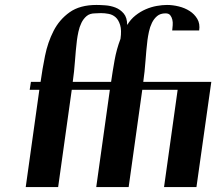

<svg xmlns="http://www.w3.org/2000/svg" viewBox="-20 -756 874 776"><path d="M84 0 139 -393H100L105 -425H144Q151 -476 162 -530.5Q173 -585 196.5 -631Q220 -677 261.5 -706.5Q303 -736 370 -736Q384 -736 405.5 -734.5Q427 -733 446.5 -725.5Q466 -718 480 -701.5Q494 -685 494 -655Q508 -678 527.5 -693.5Q547 -709 569 -718.5Q591 -728 613.5 -732Q636 -736 655 -736Q678 -736 702.5 -730Q727 -724 746.5 -711.5Q766 -699 777.5 -679.5Q789 -660 785 -633H676Q677 -642 678 -654Q679 -666 676.5 -676.5Q674 -687 668 -694.5Q662 -702 649 -702Q628 -702 615 -691Q602 -680 594 -663.5Q586 -647 582 -628Q578 -609 576 -594Q571 -552 568 -509.5Q565 -467 559 -425H834L774 0H643L698 -393H555L500 0H369L424 -393H270L215 0ZM274 -425H429Q435 -467 443 -512Q451 -557 467 -599Q472 -634 465.5 -655Q459 -676 447 -686.5Q435 -697 419 -700Q403 -703 388 -703Q381 -703 375 -702.5Q369 -702 364 -702Q343 -702 330 -691Q317 -680 309 -663.5Q301 -647 297 -628Q293 -609 291 -594Q286 -552 283 -509.5Q280 -467 274 -425Z"/></svg>

Font: Gamine
Style: Bold Italic
Weight: 700
Designer: Tapiwanashe Sebastian Garikayi
Version: Version 1.000